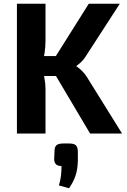

<svg xmlns="http://www.w3.org/2000/svg" viewBox="-20 -710 674 1021"><path d="M617 -690 437 -412Q426 -394 413 -381.5Q400 -369 387 -360V-357Q401 -348 417 -332Q433 -316 443 -299L629 0H459L245 -361L452 -690ZM222 -690V-495Q222 -461 217 -427.5Q212 -394 201 -362Q209 -332 215.5 -299Q222 -266 222 -238V0H70V-690ZM300 -412V-306H176V-412ZM347 53Q373 53 383 62Q393 71 394 94V145Q393 192 381 226Q369 260 347 291L293 276Q301 251 304 226.5Q307 202 307 173Q269 173 268 137L270 94Q270 71 280.5 62Q291 53 317 53Z"/></svg>

Font: Exo 2
Style: Bold
Weight: 700
Designer: Natanael Gama
Foundry: Natanael Gama
Version: Version 2.010